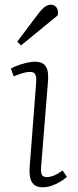

<svg xmlns="http://www.w3.org/2000/svg" viewBox="-20 -778 329 812"><path d="M133 -429Q135 -451 129.5 -462.5Q124 -474 108 -474Q94 -474 76.5 -469Q59 -464 38 -455L26 -488Q45 -499 76 -508Q107 -517 127 -517Q155 -517 167.5 -504.5Q180 -492 182.5 -471Q185 -450 182 -422L154 -74Q152 -49 157 -39Q162 -29 177 -29Q192 -29 208 -35.5Q224 -42 245 -57L263 -30Q251 -19 234 -9Q217 1 198.5 7.5Q180 14 160 14Q135 14 122.5 1.5Q110 -11 107 -29.5Q104 -48 105 -66ZM142 -720Q159 -742 171 -750Q183 -758 196 -758Q211 -758 219.5 -745.5Q228 -733 224 -713L69 -586L53 -602Z"/></svg>

Font: Literata ExtraLight
Style: Italic
Weight: 250
Italic angle: -2°
Designer: Latin by Veronika Burian and Jose Scaglione. Greek by Irene Vlachou. Cyrillic by Vera Evstafieva
Foundry: TypeTogether
Version: Version 3.002